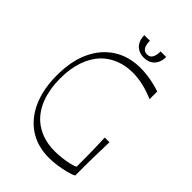

<svg xmlns="http://www.w3.org/2000/svg" viewBox="-253 -970 1094 1094"><g transform="rotate(45 294.0 -423.5)"><path d="M354 16Q260 16 192.5 -29.5Q125 -75 89 -157Q53 -239 53 -350Q53 -464 91 -545.5Q129 -627 198.5 -671.5Q268 -716 363 -716Q389 -716 416.5 -712.5Q444 -709 472 -702.5Q500 -696 523 -688V-626Q479 -645 435.5 -655.5Q392 -666 348 -666Q292 -666 244 -647Q196 -628 162 -594Q123 -554 101 -492.5Q79 -431 79 -350Q79 -268 102.5 -202.5Q126 -137 173 -95Q206 -66 250.5 -50Q295 -34 350 -34Q378 -34 408 -37.5Q438 -41 463.5 -47Q489 -53 501 -60Q501 -97 501 -119.5Q501 -142 500.5 -163.5Q500 -185 499.5 -214Q499 -243 497 -291H535Q534 -241 533 -209.5Q532 -178 531.5 -153.5Q531 -129 531 -98.5Q531 -68 531 -19Q513 -9 483 -1.5Q453 6 419 11Q385 16 354 16ZM332 -770Q306 -770 286 -781Q266 -792 255 -813Q244 -834 244 -863H289Q289 -830 299.5 -813Q310 -796 332 -796Q354 -796 364.5 -813Q375 -830 375 -863H420Q420 -834 409 -813Q398 -792 378.5 -781Q359 -770 332 -770Z"/></g></svg>

Font: Ojuju Light
Style: Regular
Weight: 300
Designer: Chisaokwu Joboson, Mirko Velimirovic
Foundry: Udi Foundry
Version: Version 1.000